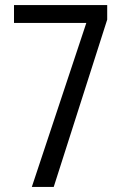

<svg xmlns="http://www.w3.org/2000/svg" viewBox="-20 -734 478 754"><path d="M35 -644V-714H401V-657L191 0H105L319 -644Z"/></svg>

Font: Noto Sans Oriya ExtCond
Style: Regular
Weight: 400
Width: 2
Designer: Amélie Bonet and Sol Matas
Foundry: Google LLC
Version: Version 2.006; ttfautohint (v1.8.4.7-5d5b)